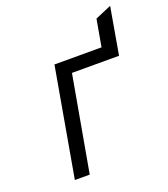

<svg xmlns="http://www.w3.org/2000/svg" viewBox="-125 -760 743 849"><g transform="rotate(-20 246.0 -335.0)"><path d="M81.5 0 171.5 -511H393L415.5 -638L491.5 -670.5L453 -449.5H231.5L151.5 0Z"/></g></svg>

Font: Overpass Light
Style: Italic
Weight: 300
Italic angle: -10°
Designer: Delve Withrington, Dave Bailey, Thomas Jockin
Foundry: Delve Fonts LLC
Version: Version 4.000; ttfautohint (v1.8.3)